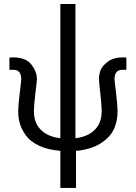

<svg xmlns="http://www.w3.org/2000/svg" viewBox="-20 -742 679 957"><path d="M26.9 -394V-455.1Q29.8 -455.1 35.4 -455.6Q41 -456.1 43.9 -456.1Q108.9 -456.1 136.5 -420.4Q164.1 -384.8 164.1 -348.1Q164.1 -340.3 156.5 -277.6Q148.9 -214.8 148.9 -188Q148.9 -128.9 184.1 -94.5Q219.2 -60.1 280.8 -53.2V-722.2H356V-53.2Q417 -60.1 451.9 -94.5Q486.8 -128.9 486.8 -188Q486.8 -214.8 480 -277.3Q473.1 -339.8 473.1 -348.1Q473.1 -368.2 480.5 -390.1Q487.8 -412.1 516.8 -434.1Q545.9 -456.1 592.8 -456.1Q595.7 -456.1 601.3 -455.6Q606.9 -455.1 609.9 -455.1V-394H589.8Q550.8 -394 550.8 -347.2Q550.8 -340.3 558.3 -279.8Q565.9 -219.2 565.9 -186Q565.9 -147 554.4 -115Q543 -83 524.9 -63.5Q506.8 -43.9 484.9 -29.5Q462.9 -15.1 440.9 -7.6Q418.9 0 400.9 3.9Q382.8 7.8 371.1 8.8L358.9 9.8V194.8H280.8V9.8Q219.7 4.9 176.3 -15.1Q132.8 -35.2 110.8 -64.7Q88.9 -94.2 79.8 -123.5Q70.8 -152.8 70.8 -186Q70.8 -219.2 78.4 -279.1Q85.9 -338.9 85.9 -346.2Q85.9 -394 47.9 -394Z"/></svg>

Font: CMU Sans Serif
Style: Medium
Weight: 500
Version: Version 0.7.0